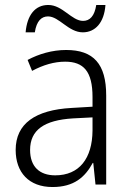

<svg xmlns="http://www.w3.org/2000/svg" viewBox="-20 -742 523 772"><path d="M83 -612H120C127 -658 147 -676 173 -676C218 -676 255 -612 313 -612C363 -612 399 -651 404 -722H367C360 -677 341 -658 314 -658C268 -658 232 -722 174 -722C121 -722 89 -681 83 -612ZM246 -541C190 -541 136 -525 91 -501L109 -457C154 -481 198 -494 242 -494C316 -494 352 -455 352 -352V-313L268 -308C122 -300 43 -245 43 -139C43 -49 96 10 191 10C278 10 322 -30 353 -87H355L364 0H407V-358C407 -485 356 -541 246 -541ZM274 -266 352 -270V-217C351 -105 299 -37 202 -37C139 -37 101 -72 101 -139C101 -219 157 -259 274 -266Z"/></svg>

Font: Noto Sans Gujarati UI SemiCondensed Light
Style: Regular
Weight: 300
Width: 4
Designer: Jelle Bosma - Monotype Design Team, Universal Thirst
Foundry: Monotype Imaging Inc.
Version: Version 2.106